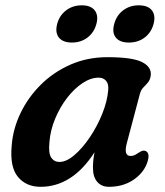

<svg xmlns="http://www.w3.org/2000/svg" viewBox="-20 -691 620 722"><path d="M457 -153Q444 -104.5 471 -104.5Q480.5 -104.5 487.5 -108.2Q494.5 -112 503.5 -118Q519 -128.5 529 -122.5Q546.5 -113 532 -75Q517 -37.5 479 -13Q441 11.5 389.5 11.5Q362 11.5 345.8 -7Q329.5 -25.5 329.5 -60.5Q329.5 -73.5 330.8 -87Q332 -100.5 335.5 -118.5Q252 11.5 132.5 11.5Q78.5 11.5 47.5 -25.8Q16.5 -63 24 -143.5Q28.5 -205.5 56.8 -264.8Q85 -324 132.8 -371.8Q180.5 -419.5 244.5 -447.8Q308.5 -476 384 -476Q476.5 -476 513.2 -458Q550 -440 547 -408Q545 -391.5 536.8 -381.5Q528.5 -371.5 519.2 -362.2Q510 -353 506 -338ZM166 -157.5Q161.5 -115 172.5 -98.5Q183.5 -82 203.5 -82Q229.5 -82 259.8 -107.8Q290 -133.5 317.8 -174.8Q345.5 -216 364.5 -263Q383.5 -310 387 -353Q389 -375.5 378.8 -387.2Q368.5 -399 351 -399Q321 -399 290 -378.2Q259 -357.5 232.2 -322.8Q205.5 -288 187.5 -245Q169.5 -202 166 -157.5ZM250.5 -531Q216.5 -531 201.5 -549.8Q186.5 -568.5 195 -601Q203.5 -633 228.5 -652Q253.5 -671 287.5 -671Q321.5 -671 336.2 -652Q351 -633 342.5 -601Q334 -569 309.2 -550Q284.5 -531 250.5 -531ZM464.5 -531Q430.5 -531 415.5 -549.8Q400.5 -568.5 409.5 -601Q418 -633 443 -652Q468 -671 501.5 -671Q536.5 -671 551.2 -652Q566 -633 557.5 -601Q549 -569 524.2 -550Q499.5 -531 464.5 -531Z"/></svg>

Font: Fraunces 9pt SuperSoft SemiBold
Style: Italic
Weight: 600
Italic angle: -16°
Version: Version 1.000;[0bf87f6ff]